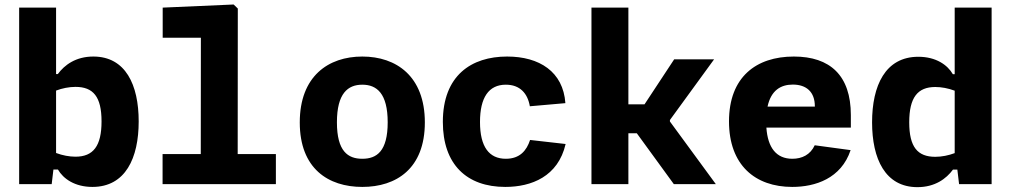

<svg xmlns="http://www.w3.org/2000/svg" viewBox="-20 -798 4380 832"><path d="M581 -272C581 -430.5 524 -553 384.5 -553C308.5 -553 259.5 -516.5 230.5 -477H223V-765H63V0H204L211.5 -63.5H231C254 -23.5 304 12 380.5 12C524 12 581 -113.5 581 -272ZM223 -135V-405.5C249.5 -415.5 279 -421.5 307 -421.5C384 -421.5 420 -379 420 -272C420 -165 384 -119 307 -119C280.5 -119 251 -124.5 223 -135Z M684.5 0H1175.5V-130.5H1010L1010.5 -761L992.5 -778.5L685 -765V-634.5H850.5L850 -130.5H684.5Z M1821 -267.5C1821 -468 1697 -553 1550 -553C1403 -553 1279 -468 1279 -267.5C1279 -67 1403 12 1550 12C1697 12 1821 -67 1821 -267.5ZM1660 -268C1660 -142.5 1612.5 -110 1550 -110C1487.5 -110 1440 -142.5 1440 -268C1440 -393.5 1487.5 -431 1550 -431C1612.5 -431 1660 -393.5 1660 -268Z M2431 -174 2277 -191.5C2262 -145.5 2232.5 -110 2172 -110C2099.5 -110 2060 -161.5 2060 -269.5C2060 -375 2097.5 -431 2172 -431C2233.5 -431 2266.5 -393 2276 -337.5L2430 -351C2420.5 -487.5 2317 -553 2177.5 -553C2023 -553 1899 -471.5 1899 -269.5C1899 -85.5 2002.5 12 2169.5 12C2283 12 2398.5 -33 2431 -174Z M2703 0V-220.5H2739.5L2900 0H3082L2883 -271.5V-278L3074.5 -541H2901.5L2773 -346H2703V-765H2543V0Z M3139 -272C3139 -82.5 3252.5 12 3413 12C3513 12 3625 -24.5 3666 -147.5L3510.5 -168.5C3491.5 -127.5 3455.5 -110 3413.5 -110C3344 -110 3307 -158 3301 -245H3667V-299.5C3667 -471 3577 -553 3420 -553C3256.5 -553 3139 -464 3139 -272ZM3306 -336C3321 -406.5 3363.5 -431.5 3415.5 -431.5C3474 -431.5 3511 -400 3511 -337.5V-336Z M3759 -268C3759 -109.5 3816 13 3955.5 13C4031.5 13 4080.5 -23.5 4109.5 -63H4128.5L4136 0H4277V-765H4117V-476.5H4109C4086 -516.5 4036 -552 3959.5 -552C3816 -552 3759 -426.5 3759 -268ZM3920 -268C3920 -375 3956 -421 4033 -421C4059.5 -421 4089 -415.5 4117 -405V-134.5C4090.5 -124.5 4061 -118.5 4033 -118.5C3956 -118.5 3920 -161 3920 -268Z"/></svg>

Font: Monaspace Neon ExtraBold
Style: Regular
Weight: 800
Designer: Riley Cran & the Lettermatic Team
Foundry: Lettermatic
Version: Version 1.200 (Monaspace Neon)